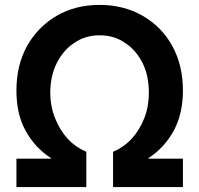

<svg xmlns="http://www.w3.org/2000/svg" viewBox="-20 -760 813 783"><path d="M188 -113V-115Q122 -158 85 -226Q47 -293 47 -391Q47 -493 90 -572Q134 -650 210 -695Q287 -740 386 -740Q485 -740 563 -695Q640 -650 683 -572Q726 -493 726 -391Q726 -296 688 -226Q649 -156 585 -115V-113H726V3H441V-141Q484 -159 516 -193Q549 -229 568 -277Q587 -324 587 -383Q587 -451 562 -502Q534 -557 490 -585Q446 -616 386 -616Q327 -616 283 -585Q239 -557 211 -502Q185 -448 185 -383Q185 -326 205 -277Q224 -229 257 -193Q289 -159 332 -141V3H47V-113Z"/></svg>

Font: Sinter Bold
Style: Regular
Weight: 700
Foundry: Adobe & rsms
Version: Version 1.000